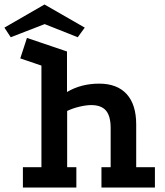

<svg xmlns="http://www.w3.org/2000/svg" viewBox="-81 -842 740 862"><path d="M21.8 0V-91.2H105V-547.5L10 -579.8L40 -671.8L219.8 -610.8V-429Q283.2 -466.5 364.2 -466.5Q445 -466.5 487.8 -419.5Q530.5 -372.5 530.5 -283.2V-91.2H614.5V0H374.5V-91.2H415.8V-267.2Q415.8 -320.8 394.8 -345.5Q373.8 -370.2 328.5 -370.2Q306 -370.2 275.5 -363Q245 -355.8 220.5 -343.8V-91.2H261.8V0ZM118.8 -821.8 299.5 -718 268 -674.8 119.5 -733.8 -32.8 -674.8 -61.2 -718Z"/></svg>

Font: Podkova VF Beta
Style: Regular
Weight: 400
Designer: Ilya Yudin
Foundry: Cyreal (www.cyreal.org)
Version: Version 2.100